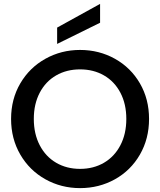

<svg xmlns="http://www.w3.org/2000/svg" viewBox="-20 -961 824 988"><path d="M37 -349Q37 -451 84.5 -532Q132 -613 213.5 -658.5Q295 -704 392 -704Q490 -704 571.5 -658.5Q653 -613 700 -532Q747 -451 747 -349Q747 -247 700 -165.5Q653 -84 571.5 -38.5Q490 7 392 7Q295 7 213.5 -38.5Q132 -84 84.5 -165.5Q37 -247 37 -349ZM630 -349Q630 -426 599.5 -484Q569 -542 515 -573Q461 -604 392 -604Q323 -604 269 -573Q215 -542 184.5 -484Q154 -426 154 -349Q154 -272 184.5 -213.5Q215 -155 269 -123.5Q323 -92 392 -92Q461 -92 515 -123.5Q569 -155 599.5 -213.5Q630 -272 630 -349ZM495 -844 274 -735V-819L495 -941Z"/></svg>

Font: Poppins-Tabular Medium
Style: Regular
Weight: 500
Designer: Ninad Kale (Devanagari), Jonny Pinhorn (Latin)
Foundry: Indian Type Foundry
Version: Version 4.004